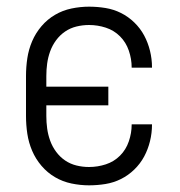

<svg xmlns="http://www.w3.org/2000/svg" viewBox="-20 -548 540 576"><path d="M247 8Q221 8 194.5 2.5Q168 -3 145 -16.5Q122 -30 104.5 -50.5Q87 -71 76.5 -95.5Q66 -120 62 -146.5Q58 -173 58 -200V-320Q58 -347 62 -373.5Q66 -400 76.5 -424.5Q87 -449 104.5 -469.5Q122 -490 145 -503.5Q168 -517 194.5 -522.5Q221 -528 247 -528Q272 -528 296.5 -524Q321 -520 343 -509Q365 -498 383 -480.5Q401 -463 412.5 -441.5Q424 -420 430 -395.5Q436 -371 436 -346Q436 -346 436 -345.5Q436 -345 436 -345H375Q375 -345 375 -345.5Q375 -346 375 -346Q375 -371 366.5 -396Q358 -421 340 -439Q322 -457 297.5 -465Q273 -473 247 -473Q228 -473 209.5 -468.5Q191 -464 175.5 -453.5Q160 -443 148.5 -427.5Q137 -412 130.5 -394Q124 -376 121.5 -357.5Q119 -339 119 -320V-288H305V-232H119V-200Q119 -181 121.5 -162.5Q124 -144 130.5 -126Q137 -108 148.5 -92.5Q160 -77 175.5 -66.5Q191 -56 209.5 -51.5Q228 -47 247 -47Q273 -47 297.5 -55Q322 -63 340 -81Q358 -99 366.5 -124Q375 -149 375 -174Q375 -174 375 -174.5Q375 -175 375 -175H436Q436 -175 436 -174.5Q436 -174 436 -174Q436 -149 430 -124.5Q424 -100 412.5 -78.5Q401 -57 383 -39.5Q365 -22 343 -11Q321 0 296.5 4Q272 8 247 8Z"/></svg>

Font: Iosevka SS04 Light
Style: Regular
Weight: 300
Monospace: yes
Designer: Belleve Invis
Foundry: Belleve Invis
Version: Version 19.0.0; ttfautohint (v1.8.4)